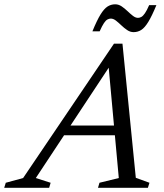

<svg xmlns="http://www.w3.org/2000/svg" viewBox="-86 -894 783 914"><path d="M187.5 -250 203 -296.5H522L506 -250ZM560.5 -47.5 625.5 -24 618 0H380.5L387.5 -24L479.5 -46.5L428 -609.5H456.5L84.5 -46.5L155 -24L148 0H-66L-58.5 -24L24 -46.5L456.5 -686H497ZM658.5 -869.5Q637 -817.5 620 -789.8Q603 -762 586.5 -751.5Q570 -741 550 -741Q534 -741 519.5 -750.8Q505 -760.5 491.8 -773.2Q478.5 -786 466 -795.8Q453.5 -805.5 441.5 -805.5Q433.5 -805.5 425.5 -801.2Q417.5 -797 408.8 -784Q400 -771 388.5 -745H354Q375.5 -797.5 392.5 -825Q409.5 -852.5 426 -863Q442.5 -873.5 462.5 -873.5Q478.5 -873.5 493 -863.8Q507.5 -854 520.8 -841.2Q534 -828.5 546.5 -818.8Q559 -809 571 -809Q579 -809 587 -813.5Q595 -818 604 -831Q613 -844 624 -869.5Z"/></svg>

Font: Newsreader 16pt 16pt
Style: Italic
Weight: 400
Italic angle: -17°
Version: Version 1.003